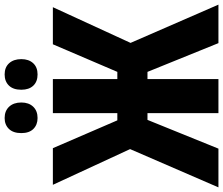

<svg xmlns="http://www.w3.org/2000/svg" viewBox="-94 -875 962 828"><g transform="rotate(-90 387.0 -461.0)"><path d="M-7 0 158 -381 4 -714H162L282 -436H313V-714H460V-436H491L610 -714H770L616 -379L781 0H615L491 -306H460V0H313V-306H284L160 0ZM227 -850Q227 -885 245 -903.5Q263 -922 292 -922Q323 -922 341 -902.5Q359 -883 359 -850Q359 -818 341 -799Q323 -780 292 -780Q263 -780 245 -798Q227 -816 227 -850ZM414 -850Q414 -885 432 -903.5Q450 -922 480 -922Q511 -922 528.5 -902.5Q546 -883 546 -850Q546 -818 528.5 -799Q511 -780 480 -780Q449 -780 431.5 -798.5Q414 -817 414 -850Z"/></g></svg>

Font: Noto Sans ExtraCondensed ExtraBold
Style: Regular
Weight: 800
Width: 2
Designer: Monotype Design Team
Foundry: Monotype Imaging Inc.
Version: Version 2.013; ttfautohint (v1.8.4.7-5d5b)